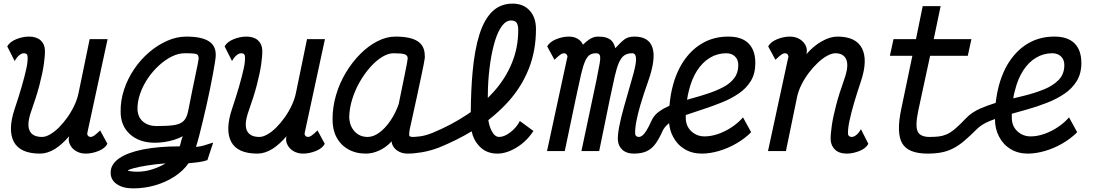

<svg xmlns="http://www.w3.org/2000/svg" viewBox="-20 -834 6040 1060"><path d="M61 -497 20 -578Q34 -603 69.5 -617.5Q105 -632 140 -632Q181 -632 204 -611.5Q227 -591 228 -556Q229 -528 222 -479Q215 -430 198 -365Q181 -300 153 -222Q127 -149 143 -113.5Q159 -78 212 -78Q232 -78 256.5 -92Q281 -106 305.5 -130.5Q330 -155 352 -186Q374 -217 390.5 -252Q407 -287 414 -322L475 -618H574L464 -109Q464 -106 462.5 -101.5Q461 -97 462 -92Q464 -85 469 -81.5Q474 -78 481 -78Q489 -78 499.5 -85Q510 -92 533 -114L573 -40Q560 -15 524 -0.5Q488 14 453 14Q422 14 398 -1Q374 -16 364 -41Q356 -60 362 -82Q322 -36 284 -12Q242 14 201 14Q91 14 56.5 -51Q22 -116 61 -233Q83 -298 99.5 -355Q116 -412 125.5 -455.5Q135 -499 132 -525Q131 -533 125.5 -536.5Q120 -540 112 -540Q99 -540 85.5 -528.5Q72 -517 61 -497Z M715 206Q658 206 624 182Q590 158 591 118Q591 73 637.5 40.5Q684 8 770 -9Q856 -26 972 -26Q976 -37 979.5 -52.5Q983 -68 989 -82Q967 -70 941 -62Q915 -54 888 -50Q861 -46 835 -46Q750 -46 698 -92.5Q646 -139 646 -217Q645 -279 665 -339.5Q685 -400 721 -453Q757 -506 804 -546Q851 -586 903.5 -609Q956 -632 1009 -632Q1092 -632 1132.5 -606.5Q1173 -581 1171 -527Q1171 -518 1167 -491.5Q1163 -465 1156 -427.5Q1149 -390 1140 -345.5Q1131 -301 1120.5 -254.5Q1110 -208 1099.5 -164.5Q1089 -121 1079.5 -84Q1070 -47 1062 -23Q1086 -25 1104.5 -30.5Q1123 -36 1157 -47L1125 50Q1106 57 1077.5 61Q1049 65 1021 67Q991 110 943 141Q895 172 836.5 189Q778 206 715 206ZM737 114Q780 114 820.5 101Q861 88 894 68Q840 72 793 79.5Q746 87 716.5 95Q687 103 686 108Q686 109 702 111.5Q718 114 737 114ZM845 -138Q907 -138 942 -143.5Q977 -149 994.5 -167Q1012 -185 1019 -222Q1046 -359 1061 -428.5Q1076 -498 1077 -513Q1076 -526 1070.5 -531.5Q1065 -537 1049 -538.5Q1033 -540 999 -540Q965 -540 928.5 -522Q892 -504 857.5 -472.5Q823 -441 796 -401Q769 -361 753.5 -316.5Q738 -272 739 -228Q742 -185 771 -161.5Q800 -138 845 -138Z M1261 -497 1220 -578Q1234 -603 1269.5 -617.5Q1305 -632 1340 -632Q1381 -632 1404 -611.5Q1427 -591 1428 -556Q1429 -528 1422 -479Q1415 -430 1398 -365Q1381 -300 1353 -222Q1327 -149 1343 -113.5Q1359 -78 1412 -78Q1432 -78 1456.5 -92Q1481 -106 1505.5 -130.5Q1530 -155 1552 -186Q1574 -217 1590.5 -252Q1607 -287 1614 -322L1675 -618H1774L1664 -109Q1664 -106 1662.5 -101.5Q1661 -97 1662 -92Q1664 -85 1669 -81.5Q1674 -78 1681 -78Q1689 -78 1699.5 -85Q1710 -92 1733 -114L1773 -40Q1760 -15 1724 -0.5Q1688 14 1653 14Q1622 14 1598 -1Q1574 -16 1564 -41Q1556 -60 1562 -82Q1522 -36 1484 -12Q1442 14 1401 14Q1291 14 1256.5 -51Q1222 -116 1261 -233Q1283 -298 1299.5 -355Q1316 -412 1325.5 -455.5Q1335 -499 1332 -525Q1331 -533 1325.5 -536.5Q1320 -540 1312 -540Q1299 -540 1285.5 -528.5Q1272 -517 1261 -497Z M2369 -101Q2471 -143 2558 -201Q2568 -208 2579 -215Q2580 -337 2589 -436Q2600 -558 2626.5 -642.5Q2653 -727 2698 -770.5Q2743 -814 2810 -814Q2869 -814 2904 -776Q2939 -738 2939 -673Q2939 -555 2900 -456Q2861 -357 2789 -276Q2739 -220 2676 -171Q2681 -137 2694 -112Q2711 -78 2736 -78Q2764 -78 2797.5 -103.5Q2831 -129 2850 -166L2925 -111Q2888 -54 2832.5 -20Q2777 14 2726 14Q2659 14 2620 -34Q2593 -65 2584 -109Q2499 -58 2400 -18Q2354 -1 2310 6.5Q2266 14 2231 14Q2205 14 2185.5 4.5Q2166 -5 2154.5 -20.5Q2143 -36 2142 -54Q2141 -51 2140 -52Q2139 -52 2139 -52Q2138 -51 2139 -50Q2109 -19 2072.5 -2.5Q2036 14 2000 14Q1944 14 1902 -10Q1860 -34 1837.5 -77Q1815 -120 1816 -177Q1816 -244 1835.5 -310Q1855 -376 1890 -434Q1925 -492 1969.5 -536.5Q2014 -581 2064 -606.5Q2114 -632 2163 -632Q2246 -632 2285.5 -606.5Q2325 -581 2325 -527Q2326 -522 2325 -512.5Q2324 -503 2319.5 -480.5Q2315 -458 2306 -414.5Q2297 -371 2281.5 -299.5Q2266 -228 2242 -120Q2238 -97 2239 -87.5Q2240 -78 2259 -78Q2272 -78 2300.5 -81.5Q2329 -85 2369 -101ZM2010 -78Q2042 -78 2075 -102.5Q2108 -127 2136 -168.5Q2164 -210 2181 -259Q2201 -358 2215.5 -427.5Q2230 -497 2231 -513Q2230 -529 2213.5 -534.5Q2197 -540 2153 -540Q2123 -540 2089.5 -519.5Q2056 -499 2024 -463Q1992 -427 1966 -381.5Q1940 -336 1924.5 -286Q1909 -236 1908 -187Q1910 -138 1938 -108Q1966 -78 2010 -78ZM2673 -293Q2691 -311 2708 -330Q2771 -401 2806 -486Q2841 -571 2841 -667Q2841 -696 2832 -708.5Q2823 -721 2802 -721Q2774 -721 2751.5 -691Q2729 -661 2713 -609Q2697 -557 2687 -490Q2677 -423 2674 -349Q2673 -321 2673 -293Z M3577 -168Q3591 -200 3624 -222Q3647 -238 3676 -250Q3681 -312 3696 -366Q3719 -449 3762.5 -508.5Q3806 -568 3866 -600Q3926 -632 4001 -632Q4075 -632 4112.5 -594.5Q4150 -557 4150 -486Q4150 -428 4125.5 -387.5Q4101 -347 4059.5 -318.5Q4018 -290 3967.5 -269.5Q3917 -249 3865 -232Q3812 -215 3766 -199Q3766 -191 3766 -184Q3766 -138 3796.5 -109.5Q3827 -81 3870 -81Q3906 -81 3945 -94.5Q3984 -108 4020 -132Q4056 -156 4082 -186L4127 -104Q4092 -69 4045.5 -42Q3999 -15 3949 -0.5Q3899 14 3854 14Q3801 14 3760 -10.5Q3719 -35 3696 -79Q3678 -112 3674 -154Q3648 -134 3637 -109Q3619 -68 3599 -40.5Q3579 -13 3551 0.5Q3523 14 3479 14Q3439 14 3416 -7Q3393 -28 3391 -62Q3390 -90 3398.5 -135Q3407 -180 3425 -244.5Q3443 -309 3468 -395Q3492 -475 3491.5 -507.5Q3491 -540 3471 -540Q3444 -540 3427 -528.5Q3410 -517 3397.5 -489Q3385 -461 3374 -413Q3363 -365 3348 -293L3288 0H3190L3273 -392Q3285 -451 3290.5 -483Q3296 -515 3292 -527.5Q3288 -540 3271 -540Q3250 -540 3236 -531Q3222 -522 3210.5 -496.5Q3199 -471 3187.5 -421.5Q3176 -372 3159 -291L3098 0H3000L3110 -509Q3110 -512 3112 -516.5Q3114 -521 3112 -526Q3107 -540 3093 -540Q3085 -540 3074.5 -533Q3064 -526 3041 -504L3001 -578Q3015 -603 3050.5 -617.5Q3086 -632 3121 -632Q3150 -632 3170.5 -619Q3191 -606 3198 -587Q3215 -603 3228.5 -613Q3242 -623 3255 -627.5Q3268 -632 3282 -632Q3309 -632 3326.5 -626.5Q3344 -621 3354 -611.5Q3364 -602 3369 -590.5Q3374 -579 3377 -568Q3407 -601 3427.5 -616.5Q3448 -632 3482 -632Q3563 -632 3582.5 -570Q3602 -508 3558 -384Q3533 -314 3516.5 -258Q3500 -202 3492.5 -160.5Q3485 -119 3487 -93Q3488 -86 3493.5 -82Q3499 -78 3507 -78Q3516 -78 3526 -85.5Q3536 -93 3548.5 -112.5Q3561 -132 3577 -168ZM3773 -283Q3783 -286 3793 -289Q3841 -302 3888 -317.5Q3935 -333 3973 -353Q4011 -373 4033.5 -402.5Q4056 -432 4056 -475Q4056 -505 4037.5 -522.5Q4019 -540 3990 -540Q3941 -540 3900 -515.5Q3859 -491 3829 -445Q3799 -399 3783 -333Q3777 -309 3773 -283Z M4733 -121 4774 -40Q4761 -15 4725 -0.5Q4689 14 4654 14Q4614 14 4591 -7Q4568 -28 4566 -62Q4565 -91 4572 -139.5Q4579 -188 4596 -253Q4613 -318 4641 -396Q4667 -469 4652.5 -504.5Q4638 -540 4592 -540Q4572 -540 4546.5 -526Q4521 -512 4495 -487.5Q4469 -463 4445.5 -432Q4422 -401 4404.5 -366Q4387 -331 4380 -296L4319 0H4220L4330 -509Q4330 -512 4332 -516.5Q4334 -521 4332 -526Q4330 -533 4325.5 -536.5Q4321 -540 4313 -540Q4305 -540 4294.5 -533Q4284 -526 4261 -504L4221 -578Q4235 -603 4270.5 -617.5Q4306 -632 4341 -632Q4373 -632 4396.5 -617Q4420 -602 4430 -578Q4438 -558 4432 -535Q4473 -582 4517 -606Q4563 -632 4603 -632Q4706 -632 4739 -567Q4772 -502 4733 -385Q4711 -320 4694.5 -263.5Q4678 -207 4669 -163Q4660 -119 4662 -93Q4663 -86 4668.5 -82Q4674 -78 4682 -78Q4695 -78 4709 -90Q4723 -102 4733 -121Z M5313 -181Q5345 -215 5397 -237Q5435 -253 5477 -266Q5483 -319 5496 -366Q5519 -449 5562.5 -508.5Q5606 -568 5666 -600Q5726 -632 5801 -632Q5875 -632 5912.5 -594.5Q5950 -557 5950 -486Q5950 -428 5924.5 -386.5Q5899 -345 5856 -316Q5813 -287 5759 -266Q5705 -245 5648 -229Q5606 -217 5566 -206Q5566 -195 5566 -184Q5566 -138 5596.5 -109.5Q5627 -81 5670 -81Q5706 -81 5745 -94.5Q5784 -108 5820 -132Q5856 -156 5882 -186L5927 -104Q5892 -69 5845.5 -42Q5799 -15 5749 -0.5Q5699 14 5654 14Q5601 14 5560 -10.5Q5519 -35 5496 -79Q5473 -122 5473 -177Q5457 -171 5442 -165Q5399 -147 5375 -123Q5335 -83 5303 -56Q5271 -29 5241 -14Q5211 1 5177.5 7.5Q5144 14 5101 14Q4994 14 4961 -42.5Q4928 -99 4955 -229L5017 -526H4893L4913 -618H5037L5074 -800H5173L5135 -618H5343L5323 -526H5115L5050 -225Q5032 -140 5046 -109Q5060 -78 5112 -78Q5140 -78 5162 -80.5Q5184 -83 5205.5 -92Q5227 -101 5252.5 -122.5Q5278 -144 5313 -181ZM5574 -291Q5603 -298 5632 -305Q5693 -320 5743.5 -340.5Q5794 -361 5825 -393Q5856 -425 5856 -475Q5856 -505 5837.5 -522.5Q5819 -540 5790 -540Q5741 -540 5700 -515.5Q5659 -491 5629 -445Q5599 -399 5583 -333Q5577 -313 5574 -291Z"/></svg>

Font: Victor Mono Thin
Style: Bold Italic
Weight: 700
Italic angle: -12°
Monospace: yes
Version: Version 1.561;gftools[0.9.30]